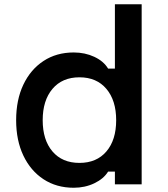

<svg xmlns="http://www.w3.org/2000/svg" viewBox="-20 -868 790 904"><path d="M327 16Q246 16 185 -24Q124 -64 90 -135.5Q56 -207 56 -302Q56 -398 90 -469.5Q124 -541 185 -581Q246 -621 327 -621Q380 -621 424 -600.5Q468 -580 489 -545H521V-848H647V0H521V-60H489Q468 -26 424 -5Q380 16 327 16ZM354 -101Q435 -101 481 -155Q527 -209 527 -302Q527 -395 481 -449.5Q435 -504 354 -504Q273 -504 227 -449.5Q181 -395 181 -302Q181 -209 227 -155Q273 -101 354 -101Z"/></svg>

Font: Martian Mono SemiExpanded Medium
Style: Regular
Weight: 500
Width: 6
Designer: Roman Shamin
Foundry: Evil Martians
Version: Version 1.000